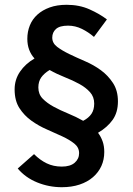

<svg xmlns="http://www.w3.org/2000/svg" viewBox="-20 -707 553 801"><path d="M140 -342Q140 -314 158 -295.5Q176 -277 203.5 -262Q231 -247 264 -233.5Q297 -220 327 -203Q350 -215 361.5 -232Q373 -249 373 -275Q373 -303 355.5 -322.5Q338 -342 310.5 -357Q283 -372 250 -385Q217 -398 187 -415Q164 -401 152 -384Q140 -367 140 -342ZM238 74Q184 74 135 54Q86 34 54 -4L122 -64Q147 -39 175 -25.5Q203 -12 238 -12Q273 -12 291.5 -28Q310 -44 310 -68Q310 -92 290 -108Q270 -124 240 -138Q210 -152 175.5 -167Q141 -182 111 -203.5Q81 -225 61 -256Q41 -287 41 -334Q41 -375 63.5 -408Q86 -441 124 -463Q94 -496 94 -545Q94 -575 104.5 -601Q115 -627 136 -646Q157 -665 187.5 -676Q218 -687 258 -687Q311 -687 353.5 -668Q396 -649 426 -626L372 -553Q349 -573 321.5 -586.5Q294 -600 264 -600Q229 -600 213.5 -586Q198 -572 198 -550Q198 -527 218.5 -511.5Q239 -496 269 -481.5Q299 -467 335 -451.5Q371 -436 401 -414Q431 -392 451.5 -360.5Q472 -329 472 -284Q472 -238 450 -207Q428 -176 389 -153Q401 -137 408 -117.5Q415 -98 415 -73Q415 -41 403 -14.5Q391 12 368 32Q345 52 312 63Q279 74 238 74Z"/></svg>

Font: TT Toshiba Sans Medium
Style: Regular
Weight: 500
Designer: Paul D. Hunt
Foundry: Toshiba Corporation
Version: Version 2.020;PS 2.000;hotconv 1.0.86;makeotf.lib2.5.63406